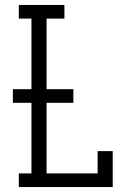

<svg xmlns="http://www.w3.org/2000/svg" viewBox="-20 -755 540 775"><path d="M56 0V-55H107V-340H32V-395H107V-680H56V-735H240V-680H168V-395H276V-340H168V-55H374V-145H435V0Z"/></svg>

Font: Iosevka Curly Slab Light
Style: Regular
Weight: 300
Monospace: yes
Designer: Belleve Invis
Foundry: Belleve Invis
Version: Version 22.1.2; ttfautohint (v1.8.4)